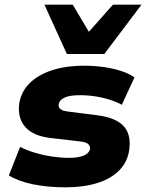

<svg xmlns="http://www.w3.org/2000/svg" viewBox="-20 -790 625 821"><path d="M261 11Q183 11 120.5 -2Q58 -15 18 -40L66 -162Q95 -147 130.5 -136.5Q166 -126 203.5 -120.5Q241 -115 274 -115Q317 -115 339.5 -125.5Q362 -136 365 -153Q366 -166 357 -174Q348 -182 324 -185L195 -200Q121 -209 88 -247Q55 -285 62 -345Q69 -395 104 -431.5Q139 -468 199 -488.5Q259 -509 340 -509Q385 -509 425.5 -503Q466 -497 499.5 -486Q533 -475 555 -459L501 -342Q464 -362 416.5 -372.5Q369 -383 323 -383Q276 -383 254.5 -372Q233 -361 231 -344Q229 -333 237.5 -324.5Q246 -316 271 -313L397 -297Q474 -287 507.5 -252Q541 -217 533 -152Q526 -98 490 -61.5Q454 -25 395 -7Q336 11 261 11ZM266 -559 170 -770H291L360 -654L463 -770H585L426 -559Z"/></svg>

Font: Nunito Sans 10pt SemiExpanded Black
Style: Italic
Weight: 900
Width: 6
Italic angle: -9°
Designer: Vernon Adams
Foundry: Vernon Adams
Version: Version 3.101;gftools[0.9.27]